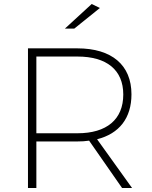

<svg xmlns="http://www.w3.org/2000/svg" viewBox="-20 -941 762 961"><path d="M480 -901 439 -921 305 -798H352ZM641 0 466 -244C577 -272 638 -350 638 -469C638 -615 540 -699 367 -699H120V0H162V-233H367C388 -233 407 -234 426 -237L591 0ZM162 -274V-658H368C514 -658 597 -591 597 -468C597 -343 514 -274 368 -274Z"/></svg>

Font: Montserrat ExtraLight
Style: Regular
Weight: 250
Designer: Julieta Ulanovsky
Foundry: Julieta Ulanovsky
Version: Version 4.000